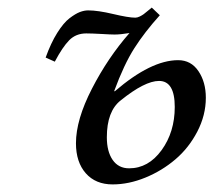

<svg xmlns="http://www.w3.org/2000/svg" viewBox="-20 -469 557 501"><path d="M316.9 -29.8Q367.2 -29.8 401.6 -77.1Q436 -124.5 436 -189.9Q436 -257.8 395 -257.8Q357.9 -257.8 294.9 -207Q258.8 -178.7 258.8 -110.8Q258.8 -73.7 273.9 -51.8Q289.1 -29.8 316.9 -29.8ZM517.1 -213.9Q517.1 -168.5 494.9 -125.7Q472.7 -83 437.7 -53.2Q402.8 -23.4 359.4 -5.6Q315.9 12.2 273.9 12.2Q229.5 12.2 203.9 -16.8Q178.2 -45.9 178.2 -95.2Q178.2 -156.7 220 -237.8Q261.7 -318.8 317.9 -382.8Q294.4 -378.9 278.8 -378.9Q269 -378.9 244.1 -380.4Q219.2 -381.8 205.1 -381.8Q178.2 -381.8 160.6 -364Q143.1 -346.2 123 -308.1L99.1 -318.8Q112.8 -356.9 129.4 -383.3Q146 -409.7 161.4 -421.4Q176.8 -433.1 188.2 -437.5Q199.7 -441.9 210 -441.9Q235.4 -441.9 275.4 -432.4Q315.4 -422.9 333 -422.9Q338.4 -422.9 344.7 -426Q351.1 -429.2 355 -432.1Q358.9 -435.1 366.5 -441.4Q374 -447.8 376 -449.2L397 -429.2Q357.4 -385.3 330.6 -343.3Q303.7 -301.3 277.8 -231H279.8Q374 -312 444.8 -312Q478.5 -312 497.8 -283.4Q517.1 -254.9 517.1 -213.9Z"/></svg>

Font: Linux Libertine G
Style: Italic
Weight: 400
Italic angle: -12°
Designer: Philipp H. Poll
Foundry: Philipp H. Poll
Version: Version 5.1.3